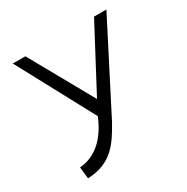

<svg xmlns="http://www.w3.org/2000/svg" viewBox="-151 -582 892 915"><g transform="rotate(-30 295.0 -124.5)"><path d="M39 -451 264 -32V-30C216 85 145 132 69 138L76 202C207 197 257 120 309 27L554 -451H486L302 -104L108 -451Z"/></g></svg>

Font: Charger Sport
Style: LitExt
Weight: 300
Designer: Jasper
Foundry: Cannot Into Space Fonts
Version: Version 1.1